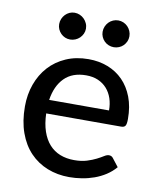

<svg xmlns="http://www.w3.org/2000/svg" viewBox="-81 -770 692 840"><g transform="rotate(10 265.0 -350.0)"><path d="M405 -310.5Q405 -339.5 396.8 -364Q388.5 -388.5 372.5 -406.5Q356.5 -424.5 333.5 -434.5Q310.5 -444.5 280.5 -444.5Q219 -444.5 183.8 -409Q148.5 -373.5 139 -310.5ZM485.5 -72.5Q467.5 -51.5 444 -36.2Q420.5 -21 394 -11.5Q367.5 -2 339.2 2.5Q311 7 283.5 7Q231 7 186.2 -10.8Q141.5 -28.5 108.8 -62.8Q76 -97 57.8 -147.8Q39.5 -198.5 39.5 -264.5Q39.5 -317.5 56 -363.2Q72.5 -409 103.2 -443Q134 -477 178.5 -496.5Q223 -516 278.5 -516Q325 -516 364.2 -500.8Q403.5 -485.5 432 -456.5Q460.5 -427.5 476.8 -385Q493 -342.5 493 -288Q493 -265.5 488 -257.8Q483 -250 469.5 -250H136.5Q138 -204.5 149.5 -170.8Q161 -137 181.2 -114.5Q201.5 -92 229.5 -81Q257.5 -70 292 -70Q324.5 -70 348.2 -77.5Q372 -85 389.2 -93.8Q406.5 -102.5 418.2 -110Q430 -117.5 439 -117.5Q451 -117.5 457.5 -108.5ZM243.5 -645Q243.5 -633 238.5 -622.2Q233.5 -611.5 225.2 -603.5Q217 -595.5 206 -591Q195 -586.5 183 -586.5Q171 -586.5 160.5 -591Q150 -595.5 142 -603.5Q134 -611.5 129.2 -622.2Q124.5 -633 124.5 -645Q124.5 -657.5 129.2 -668.5Q134 -679.5 142 -687.8Q150 -696 160.5 -700.8Q171 -705.5 183 -705.5Q195 -705.5 206 -700.8Q217 -696 225.2 -687.8Q233.5 -679.5 238.5 -668.5Q243.5 -657.5 243.5 -645ZM436.5 -645Q436.5 -633 431.8 -622.2Q427 -611.5 419 -603.5Q411 -595.5 400 -591Q389 -586.5 377 -586.5Q365 -586.5 354 -591Q343 -595.5 335 -603.5Q327 -611.5 322.2 -622.2Q317.5 -633 317.5 -645Q317.5 -657.5 322.2 -668.5Q327 -679.5 335 -687.8Q343 -696 354 -700.8Q365 -705.5 377 -705.5Q389 -705.5 400 -700.8Q411 -696 419 -687.8Q427 -679.5 431.8 -668.5Q436.5 -657.5 436.5 -645Z"/></g></svg>

Font: Lato 2
Style: Regular
Weight: 500
Designer: Lukasz Dziedzic with Adam Twardoch and Botio Nikoltchev
Foundry: tyPoland Lukasz Dziedzic
Version: Version 2.015; 2015-08-06; http://www.latofonts.com/